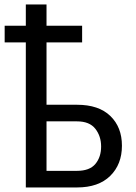

<svg xmlns="http://www.w3.org/2000/svg" viewBox="-38 -824 599 844"><path d="M300.5 -73Q356 -73 381.2 -103.2Q406.5 -133.5 406.5 -180Q406.5 -225.5 381 -258Q355.5 -290.5 300.5 -290.5H166.5V-73ZM300.5 0H75.5V-637.5H-17.5V-711H75.5V-804.5H166.5V-711H323V-637.5H166.5V-363.5H300.5Q396 -363.5 447 -314.2Q498 -265 498 -183.5Q498 -101.5 446.5 -50.8Q395 0 300.5 0Z"/></svg>

Font: Roberto Sans
Style: Regular
Weight: 400
Designer: Google (font) & Cristiano Sobral (main changes)
Version: Version 1.500; ttfautohint (v1.8.4.7-5d5b-dirty)